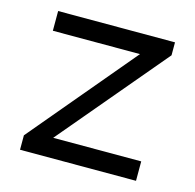

<svg xmlns="http://www.w3.org/2000/svg" viewBox="-77 -551 640 630"><g transform="rotate(15 242.5 -236.0)"><path d="M43 0V-49L342 -405H46V-472H443V-428L138 -66H437V0Z"/></g></svg>

Font: Lil Grotesk
Style: Regular
Weight: 400
Designer: Bastien Sozeau
Foundry: NBR — Bastien Sozeau
Version: Version 4.002; ttfautohint (v1.8.4.7-5d5b)